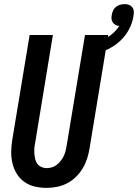

<svg xmlns="http://www.w3.org/2000/svg" viewBox="-20 -905 670 933"><path d="M206 8Q177 8 149 1.5Q121 -5 98.5 -21Q76 -37 61.5 -60.5Q47 -84 40.5 -111.5Q34 -139 34.5 -168.5Q35 -198 40 -228L124 -735H237L151 -212Q148 -198 147 -184.5Q146 -171 147 -158Q148 -145 151 -132Q154 -119 161.5 -109Q169 -99 181 -93.5Q193 -88 206 -88Q219 -88 232.5 -92Q246 -96 256.5 -104.5Q267 -113 275.5 -124Q284 -135 290 -147.5Q296 -160 299 -172.5Q302 -185 304 -198L393 -735H506L415 -183Q411 -158 403 -133.5Q395 -109 381.5 -86.5Q368 -64 348.5 -45Q329 -26 305.5 -14Q282 -2 256.5 3Q231 8 206 8ZM435 -639 419 -691Q439 -696 459 -703Q479 -710 497.5 -720.5Q516 -731 532 -746Q548 -761 560 -779Q550 -779 542 -783.5Q534 -788 528.5 -795.5Q523 -803 522 -812.5Q521 -822 523 -832Q525 -843 529.5 -853.5Q534 -864 543.5 -871.5Q553 -879 564 -882Q575 -885 586 -885Q597 -885 606.5 -881.5Q616 -878 622.5 -870Q629 -862 630 -851Q631 -840 629 -829Q624 -795 607 -762.5Q590 -730 562.5 -705Q535 -680 502 -664.5Q469 -649 435 -639Z"/></svg>

Font: Iosevka Custom
Style: Bold Italic
Weight: 700
Italic angle: -9°
Designer: Belleve Invis
Foundry: Belleve Invis
Version: Version 30.3.1; ttfautohint (v1.8.3)